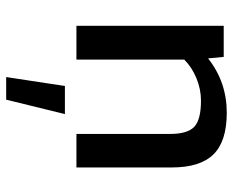

<svg xmlns="http://www.w3.org/2000/svg" viewBox="-86 -438 750 618"><g transform="rotate(90 289.0 -129.0)"><path d="M63 0V-474.1H163.1L168 -423.8Q244.1 -483.9 342.8 -483.9Q434.6 -483.9 476.8 -441.2Q519 -398.4 519 -307.1V0H411.1V-301.8Q411.1 -357.4 388.2 -379.2Q365.2 -400.9 304.2 -400.9Q267.1 -400.9 231.7 -386.2Q196.3 -371.6 171.9 -347.2V0ZM228 226.1 256.8 37.1H347.2L300.8 226.1Z"/></g></svg>

Font: Kanit
Style: Regular
Weight: 400
Designer: Katatrad Team
Foundry: CadsonDemak
Version: Version 1.000;PS 001.000;hotconv 1.0.88;makeotf.lib2.5.64775